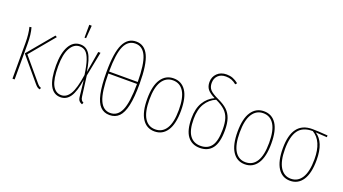

<svg xmlns="http://www.w3.org/2000/svg" viewBox="-58 -1279 3271 1832"><g transform="rotate(20 1577.0 -363.5)"><path d="M150 -267 337 -45Q350 -29 359.5 -21.5Q369 -14 382 -10L375 7Q359 4 348 -4.5Q337 -13 321 -32L124 -267L341 -527L358 -517ZM118 -363V0H96V-363Q96 -454 79 -520L99 -523Q118 -457 118 -363Z M741 -303 778 -519H801L752 -270L778 -69Q781 -44 789.5 -32.5Q798 -21 811 -16L803 3Q784 -3 772 -16.5Q760 -30 757 -61L739 -223Q720 -99 683 -44.5Q646 10 586 10Q443 10 443 -262Q443 -388 483 -458.5Q523 -529 595 -529Q654 -529 688 -479Q722 -429 741 -303ZM465 -262Q465 -130 496 -70.5Q527 -11 586 -11Q639 -11 674 -68.5Q709 -126 730 -268Q717 -361 699 -413Q681 -465 656.5 -487Q632 -509 595 -509Q536 -509 500.5 -445.5Q465 -382 465 -262ZM609 -734 634 -733 624 -603H608Z M1253 -369Q1253 -231 1234.5 -148Q1216 -65 1179 -27.5Q1142 10 1083 10Q1026 10 989.5 -27.5Q953 -65 935 -148Q917 -231 917 -368Q917 -564 959 -650.5Q1001 -737 1086 -737Q1171 -737 1212 -650.5Q1253 -564 1253 -369ZM939 -379H1230Q1229 -560 1194 -638Q1159 -716 1086 -716Q1011 -716 975.5 -638.5Q940 -561 939 -379ZM1230 -359H939Q940 -173 975 -92Q1010 -11 1083 -11Q1158 -11 1193.5 -91Q1229 -171 1230 -359Z M1712 -262Q1712 -127 1666.5 -58.5Q1621 10 1540 10Q1459 10 1414.5 -58.5Q1370 -127 1370 -259Q1370 -393 1416 -461Q1462 -529 1542 -529Q1623 -529 1667.5 -462.5Q1712 -396 1712 -262ZM1392 -259Q1392 -135 1430.5 -73Q1469 -11 1540 -11Q1612 -11 1651 -73Q1690 -135 1690 -262Q1690 -387 1651.5 -448Q1613 -509 1542 -509Q1472 -509 1432 -447Q1392 -385 1392 -259Z M2170 -229Q2170 -105 2126.5 -47.5Q2083 10 2000 10Q1919 10 1874.5 -49Q1830 -108 1830 -230Q1830 -327 1867.5 -390.5Q1905 -454 1972 -485Q1919 -511 1896 -539.5Q1873 -568 1873 -613Q1873 -666 1909 -701.5Q1945 -737 2004 -737Q2039 -737 2067.5 -726Q2096 -715 2125 -692L2112 -676Q2086 -697 2061 -706.5Q2036 -716 2004 -716Q1954 -716 1925 -687.5Q1896 -659 1896 -612Q1896 -570 1919.5 -544Q1943 -518 2010 -487Q2069 -460 2103 -428Q2137 -396 2153.5 -348.5Q2170 -301 2170 -229ZM2147 -229Q2147 -298 2132.5 -342Q2118 -386 2085 -417Q2052 -448 1991 -476Q1926 -448 1889 -387.5Q1852 -327 1852 -230Q1852 -117 1890.5 -64Q1929 -11 2000 -11Q2073 -11 2110 -62Q2147 -113 2147 -229Z M2629 -262Q2629 -127 2583.5 -58.5Q2538 10 2457 10Q2376 10 2331.5 -58.5Q2287 -127 2287 -259Q2287 -393 2333 -461Q2379 -529 2459 -529Q2540 -529 2584.5 -462.5Q2629 -396 2629 -262ZM2309 -259Q2309 -135 2347.5 -73Q2386 -11 2457 -11Q2529 -11 2568 -73Q2607 -135 2607 -262Q2607 -387 2568.5 -448Q2530 -509 2459 -509Q2389 -509 2349 -447Q2309 -385 2309 -259Z M3106 -501 2991 -508Q3089 -444 3089 -262Q3089 -128 3043.5 -59Q2998 10 2917 10Q2836 10 2791.5 -59Q2747 -128 2747 -259Q2747 -527 2949 -527Q3006 -527 3106 -519ZM2960 -510Q2859 -511 2814 -448.5Q2769 -386 2769 -259Q2769 -137 2808 -74Q2847 -11 2917 -11Q2988 -11 3027.5 -74Q3067 -137 3067 -262Q3067 -447 2960 -510Z"/></g></svg>

Font: Fira Sans Extra Condensed Thin
Style: Regular
Weight: 250
Width: 1
Designer: Carrois Corporate & Edenspiekermann AG
Foundry: Carrois Corporate GbR & Edenspiekermann AG
Version: Version 4.203